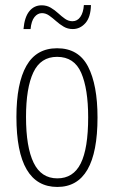

<svg xmlns="http://www.w3.org/2000/svg" viewBox="-20 -730 452 760"><path d="M366 -265Q366 10 207 10Q45 10 45 -267Q45 -400 84.5 -469.5Q124 -539 206 -539Q291 -539 328.5 -466.5Q366 -394 366 -265ZM83 -267Q83 -148 113 -86Q143 -24 207 -24Q270 -24 299.5 -83Q329 -142 329 -266Q329 -378 301.5 -441.5Q274 -505 206 -505Q141 -505 112 -443.5Q83 -382 83 -267ZM73 -615Q77 -662 96 -685.5Q115 -709 145 -709Q165 -709 181 -699.5Q197 -690 210.5 -677.5Q224 -665 237.5 -655.5Q251 -646 267 -646Q286 -646 298 -663Q310 -680 312 -710H340Q339 -662 318 -638.5Q297 -615 268 -615Q248 -615 232 -624.5Q216 -634 202 -646.5Q188 -659 174.5 -668.5Q161 -678 146 -678Q129 -678 116.5 -662.5Q104 -647 101 -615Z"/></svg>

Font: Noto Sans Lao Looped ExtraCondensed ExtraLight
Style: Regular
Weight: 200
Width: 2
Designer: Mark Frömberg, Ben Mitchell
Foundry: The Fontpad Ltd
Version: Version 1.002; ttfautohint (v1.8.4.7-5d5b)